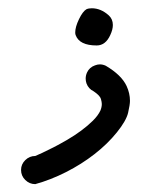

<svg xmlns="http://www.w3.org/2000/svg" viewBox="-20 -456 351 476"><path d="M242.2 -293Q281.2 -270 293.9 -242.7Q302.2 -224.6 302.2 -206.1Q302.2 -196.3 297.6 -176.5Q293 -156.7 269.8 -127.9Q246.6 -99.1 214.4 -74Q182.1 -48.8 143.6 -29.3Q105 -9.8 67.4 0.5Q53.2 0.5 42.7 -9.8Q32.2 -20 32.2 -34.7Q32.2 -48.8 42.7 -59.1Q53.2 -69.3 67.4 -69.3Q72.3 -71.3 84.5 -76.9Q96.7 -82.5 112.8 -90.8Q128.9 -99.1 147 -109.6Q165 -120.1 181.2 -132.1Q197.3 -144 210.2 -156.7Q223.1 -169.4 229 -182.1Q232.4 -190.4 232.4 -198.2Q232.4 -202.6 230.2 -210.7Q228 -218.8 212.4 -229.5Q199.2 -235.8 194.3 -249.5Q192.4 -255.4 192.4 -261.2Q192.4 -269 195.8 -276.4Q201.7 -289.1 215.3 -293.9Q221.7 -296.4 227.5 -296.4Q234.9 -296.4 242.2 -293ZM253.4 -369.1Q241.7 -343.3 219.7 -343.3Q176.8 -343.3 167.5 -369.1Q166.5 -371.6 166.5 -375.5Q166.5 -389.2 175.8 -408.4Q185.1 -427.7 194.3 -433.1Q199.7 -435.5 207.5 -435.5Q230 -435.5 249.5 -418Q259.8 -408.7 259.8 -394Q259.8 -382.8 253.4 -369.1Z"/></svg>

Font: DimaLatifi
Style: regular
Weight: 400
Designer: R.Balvardi
Foundry: Dima Software Group
Version: Version 1.00;January 29, 2019;FontCreator 11.5.0.2427 64-bit